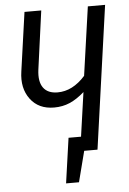

<svg xmlns="http://www.w3.org/2000/svg" viewBox="-57 -730 616 920"><g transform="rotate(-5 251.0 -270.0)"><path d="M400.9 -688H483.9L387.2 0H323.2L285.2 147.9H223.1L253.9 -68.8H314L344.2 -280.8Q308.1 -249 273.7 -234.1Q239.3 -219.2 198.2 -219.2Q123.5 -219.2 84 -272.2Q44.4 -325.2 56.2 -404.8L96.2 -688H176.8L138.2 -405.8Q130.9 -349.6 152.3 -319.8Q173.8 -290 221.2 -290Q293.5 -290 354 -357.9Z"/></g></svg>

Font: Fira Sans Compressed Book
Style: Italic
Weight: 350
Width: 3
Italic angle: -8°
Designer: Carrois Corporate & Edenspiekermann AG
Foundry: Carrois Corporate GbR & Edenspiekermann AG
Version: Version 4.203;PS 004.203;hotconv 1.0.88;makeotf.lib2.5.64775